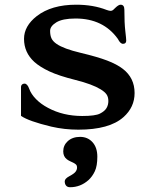

<svg xmlns="http://www.w3.org/2000/svg" viewBox="-20 -534 624 808"><path d="M68.4 0ZM487.3 -514.2Q503.4 -514.2 503.4 -493.2Q503.4 -437 507.3 -403.8Q511.2 -370.6 511.2 -363.3Q511.2 -349.6 497.6 -349.6Q486.3 -349.6 476.1 -370.1Q414.6 -456.1 297.9 -456.1Q243.2 -456.1 217 -439.9Q190.9 -423.8 190.9 -404.3Q190.9 -384.8 196.8 -372.3Q202.6 -359.9 218.3 -349.1Q248 -328.6 318.8 -311.8Q389.6 -294.9 430.7 -279.3Q471.7 -263.7 497.1 -244.1Q546.4 -206.1 546.4 -142.6Q546.4 -82.5 499.5 -41Q440.4 11.7 309.6 11.7Q251.5 11.7 196.3 -1Q100.6 -23.9 68.4 -46.4V-168.5Q68.4 -173.8 72.3 -178Q76.2 -182.1 83 -182.1Q95.2 -182.1 103 -160.2Q110.8 -138.2 131.6 -116.9Q152.3 -95.7 182.1 -80.1Q245.6 -45.9 326.2 -45.9Q380.9 -45.9 400.6 -55.9Q420.4 -65.9 428.2 -79.1Q436 -92.3 436 -108.9Q436 -125.5 428.5 -136.5Q420.9 -147.5 403.3 -158.2Q368.2 -179.7 298.1 -197.3Q228 -214.8 188.2 -233.4Q148.4 -252 124.5 -273.4Q81.1 -313 81.1 -370.6Q81.1 -424.3 134.8 -466.3Q196.8 -514.2 300.3 -514.2Q372.6 -514.2 428.7 -492.2Q439.5 -488.3 445.6 -488.3Q451.7 -488.3 456.1 -492.2L465.3 -501Q479 -514.2 487.3 -514.2ZM246.1 103Q246.1 77.6 265.1 60.1Q285.2 42 317.1 42Q349.1 42 369.4 64.5Q389.6 86.9 389.6 125.5Q389.6 164.1 379.2 186.5Q368.7 209 352.1 224.1Q318.4 253.9 274.9 253.9Q263.7 253.9 258.1 247.1Q252.4 240.2 252.4 229Q252.4 217.8 272.2 207.3Q292 196.8 298.1 188.5Q304.2 180.2 304.2 171.4Q304.2 162.6 299.8 158.4Q295.4 154.3 289.1 151.1Q282.7 147.9 275.1 144.5Q267.6 141.1 261.2 136.2Q246.1 124.5 246.1 103Z"/></svg>

Font: Stoke
Style: Regular
Weight: 400
Designer: Nicole Fally
Foundry: Nicole Fally
Version: Version 1.002